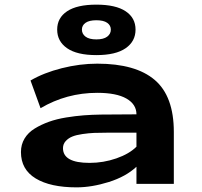

<svg xmlns="http://www.w3.org/2000/svg" viewBox="-20 -788 865 823"><path d="M437 -219.2Q405.8 -219.2 383.1 -218.3Q360.4 -217.3 333.5 -213.4Q306.6 -209.5 289.8 -202.6Q272.9 -195.8 261.5 -183.1Q250 -170.4 250 -152.8Q250 -89.8 363.8 -89.8Q423.3 -89.8 478.8 -109.1Q534.2 -128.4 564.9 -159.2V-219.2ZM69.8 -136.2Q69.8 -168.5 85.2 -194.1Q100.6 -219.7 128.4 -236.8Q156.2 -253.9 189.5 -265.9Q222.7 -277.8 263.2 -284.4Q303.7 -291 339.4 -293.7Q375 -296.4 413.1 -296.9L564.9 -297.9Q564.9 -340.8 522 -365.5Q479 -390.1 397 -390.1Q265.1 -390.1 153.8 -324.2L110.8 -442.9Q167.5 -476.1 244.6 -495.6Q321.8 -515.1 397 -515.1Q561.5 -515.1 643.3 -445.3Q725.1 -375.5 725.1 -222.2V0H564.9V-73.2Q519.5 -30.8 446.3 -7.8Q373 15.1 308.1 15.1Q195.8 15.1 132.8 -23.2Q69.8 -61.5 69.8 -136.2ZM267.6 -581.3Q225.1 -610.8 225.1 -661.1Q225.1 -711.4 267.6 -739.7Q310.1 -768.1 393.1 -768.1Q476.1 -768.1 518.6 -739.7Q561 -711.4 561 -661.1Q561 -610.8 518.6 -581.3Q476.1 -551.8 393.1 -551.8Q310.1 -551.8 267.6 -581.3ZM331.1 -661.1Q331.1 -642.6 346.7 -630.9Q362.3 -619.1 393.1 -619.1Q423.8 -619.1 439.5 -630.9Q455.1 -642.6 455.1 -661.1Q455.1 -679.2 439.5 -690.2Q423.8 -701.2 393.1 -701.2Q362.3 -701.2 346.7 -690.2Q331.1 -679.2 331.1 -661.1Z"/></svg>

Font: Messapia Bold
Style: Regular
Weight: 400
Designer: Luca Marsano
Foundry: Collletttivo
Version: Version 1.000;FEAKit 1.0